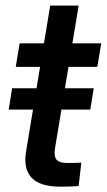

<svg xmlns="http://www.w3.org/2000/svg" viewBox="-20 -681 390 702"><path d="M322.8 -358.4 310.1 -280.3H11.7L24.4 -358.4ZM350.1 -522.5 335.9 -436.5H37.6L51.8 -522.5ZM163.6 -660.6H267.6L181.2 -139.2Q176.3 -109.4 186.8 -97.2Q197.3 -85 228 -85Q238.8 -85 252.9 -85.4Q267.1 -85.9 277.3 -86.4L267.6 -1Q253.9 0.5 235.6 1Q217.3 1.5 200.2 1.5Q127 1.5 95.9 -30.8Q64.9 -63 75.2 -126.5Z"/></svg>

Font: Inter 28pt Medium
Style: Italic
Weight: 500
Italic angle: -9.3988°
Designer: Rasmus Andersson
Foundry: rsms
Version: Version 4.001;git-66647c0bb